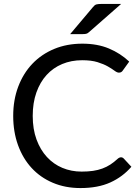

<svg xmlns="http://www.w3.org/2000/svg" viewBox="-20 -946 708 974"><path d="M594 -148Q602 -148 608 -141.5L646.5 -100Q602.5 -49 539.8 -20.5Q477 8 388 8Q311 8 248 -18.8Q185 -45.5 140.5 -93.8Q96 -142 71.5 -209.5Q47 -277 47 -358Q47 -439 72.5 -506.5Q98 -574 144.2 -622.5Q190.5 -671 255 -697.8Q319.5 -724.5 397.5 -724.5Q474 -724.5 532.5 -700Q591 -675.5 635.5 -633.5L603.5 -589Q600.5 -584 595.8 -580.8Q591 -577.5 583 -577.5Q574 -577.5 561 -587.2Q548 -597 527 -609Q506 -621 474.5 -630.8Q443 -640.5 397 -640.5Q341.5 -640.5 295.5 -621.2Q249.5 -602 216.2 -565.5Q183 -529 164.5 -476.5Q146 -424 146 -358Q146 -291 165.2 -238.5Q184.5 -186 217.8 -149.8Q251 -113.5 296.2 -94.5Q341.5 -75.5 394 -75.5Q426 -75.5 451.8 -79.2Q477.5 -83 499.2 -91Q521 -99 539.8 -111.2Q558.5 -123.5 577 -140.5Q585.5 -148 594 -148ZM594.5 -926 431.5 -783Q424 -776 417 -774.5Q410 -773 400 -773H336L451.5 -910Q460 -921 468.8 -923.5Q477.5 -926 494 -926Z"/></svg>

Font: Lato 2
Style: Regular
Weight: 400
Designer: Lukasz Dziedzic with Adam Twardoch and Botio Nikoltchev
Foundry: tyPoland Lukasz Dziedzic
Version: Version 2.015; 2015-08-06; http://www.latofonts.com/